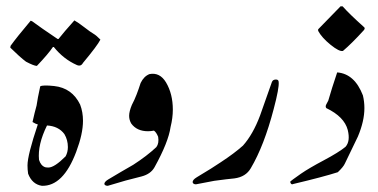

<svg xmlns="http://www.w3.org/2000/svg" viewBox="-20 -602 1222 620"><path d="M238.8 -264.2Q248 -240.2 248 -211.9Q248 -169.9 226.1 -111.8Q184.1 0 115.2 -2Q84 -6.8 70.8 -41Q68.8 -54.2 68.8 -67.9Q68.8 -101.1 102.1 -200.2Q96.2 -201.2 85 -208Q91.8 -238.8 98.1 -261.2Q101.1 -283.2 109.9 -323.2Q118.2 -328.1 154.8 -324.2Q212.9 -317.9 238.8 -264.2ZM188 -168.9Q168.9 -194.8 131.8 -196.8Q101.1 -134.8 106 -85.9Q111.8 -66.9 126 -62Q130.9 -61 136.2 -61Q155.8 -61 191.9 -97.2Q199.2 -110.8 199.2 -127Q199.2 -149.9 188 -168.9ZM166 -476.1H168.9Q186 -498 220.2 -536.1Q231.9 -529.8 252.4 -513.9Q272.9 -498 282 -492.9Q291 -487.8 304.2 -474.1Q294.9 -455.1 248 -398.9Q241.2 -386.2 228 -392.1Q185.1 -411.1 153.8 -450.2H150.9Q136.2 -428.2 99.1 -389.2Q89.8 -389.2 64 -402.8Q44.9 -417 13.2 -448.2L14.2 -454.1Q34.2 -481.9 79.1 -535.2L84 -533.2Q110.8 -513.2 166 -476.1Z M530.8 -191.9Q523.9 -143.1 479 -62Q466.8 -40 437 -32.2Q412.1 -25.9 385.7 -19Q366.7 -13.2 328.1 -2Q318.8 -2 316.9 -7.8Q316.9 -15.1 330.1 -22.9Q370.1 -46.9 410.2 -69.8Q454.1 -98.1 484.9 -127Q494.1 -139.2 490.7 -160.2Q484.9 -174.8 477.1 -180.2Q466.8 -178.2 458 -178.2Q421.9 -178.2 403.8 -203.1Q397 -214.8 397 -228Q397 -242.2 405.8 -263.2Q414.1 -278.8 420.9 -296.4Q427.7 -314 434.1 -334Q444.8 -356 462.9 -362.8Q496.1 -369.1 516.1 -335.9Q538.1 -298.8 538.1 -248Q538.1 -221.2 530.8 -191.9Z M671.9 -18.1 612.8 -6.8Q604 -6.8 602.1 -13.2Q601.1 -21 615.7 -29.8Q668 -61 692.9 -78.1Q736.8 -106.9 764.6 -131.8Q796.9 -168 819.8 -229Q833 -265.1 857.9 -336.9Q860.8 -345.2 871.1 -345.2Q879.9 -345.2 879.9 -336.9Q881.8 -317.9 863.8 -250Q833 -131.8 790 -59.1Q773.9 -30.8 736.8 -25.9Q714.8 -23.9 671.9 -18.1Z M1007.3 -507.3 1079.6 -581.5H1086.4Q1107.9 -557.1 1154.8 -515.1Q1160.6 -511.2 1154.8 -504.4Q1115.7 -461.4 1087.4 -437.5Q1075.7 -434.6 1047.4 -457.5Q1019 -480.5 1007.3 -502.4Z M1151.9 -293.9Q1156.7 -273.9 1156.7 -252.9Q1156.7 -210.9 1135.7 -161.1Q1127.9 -145 1093.8 -74.2Q1088.9 -63 1070.8 -45.9Q1023.9 -30.8 926.8 -7.8Q924.8 -6.8 923.8 -6.8Q918.9 -6.8 917 -15.1Q918.9 -18.1 951.7 -41Q978 -59.1 1025.9 -84.5Q1073.7 -109.9 1095.7 -127.9Q1111.8 -146 1103 -182.1Q1091.8 -225.1 1033.7 -252.9Q1029.8 -257.8 1033.7 -265.1Q1033.7 -265.1 1040 -276.9Q1050.8 -314.9 1068.8 -368.2Q1125 -363.8 1151.9 -293.9Z"/></svg>

Font: Jameel Khushkhati
Style: Regular
Weight: 400
Version: Version 3.5